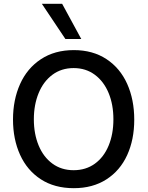

<svg xmlns="http://www.w3.org/2000/svg" viewBox="-20 -977 772 1004"><path d="M48 -352Q48 -455 85 -537.5Q122 -620 194 -667.5Q266 -715 366 -715Q465 -715 536.5 -668Q608 -621 645 -538.5Q682 -456 682 -351Q682 -247 645 -166Q608 -85 536.5 -39Q465 7 366 7Q265 7 193.5 -39.5Q122 -86 85 -167.5Q48 -249 48 -352ZM573 -353Q573 -430 548 -490.5Q523 -551 476 -586Q429 -621 365 -621Q301 -621 254 -586Q207 -551 182 -490Q157 -429 157 -353Q157 -277 182 -216.5Q207 -156 254 -121.5Q301 -87 365 -87Q429 -87 476 -121Q523 -155 548 -215.5Q573 -276 573 -353ZM199 -957H305L405 -773H322Z"/></svg>

Font: Be Vietnam Medium
Style: Regular
Weight: 500
Designer: Gabriel Lam
Foundry: TypeRant
Version: Version 4.000